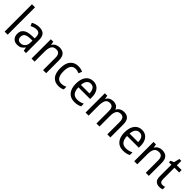

<svg xmlns="http://www.w3.org/2000/svg" viewBox="356 -2261 3771 3771"><g transform="rotate(45 2241.5 -375.0)"><path d="M163 0H78V-760H163Z M501 -546Q590 -546 631.5 -501Q673 -456 673 -364V0H610L595 -75H592Q562 -32 526.5 -11Q491 10 433 10Q364 10 323 -32Q282 -74 282 -149Q282 -229 338.5 -273Q395 -317 509 -321L589 -324V-357Q589 -422 564.5 -449Q540 -476 493 -476Q458 -476 424.5 -465Q391 -454 360 -438L333 -502Q367 -521 410 -533.5Q453 -546 501 -546ZM521 -260Q438 -257 404 -229Q370 -201 370 -149Q370 -103 393.5 -81Q417 -59 456 -59Q514 -59 551.5 -98Q589 -137 589 -213V-263Z M1061 -546Q1146 -546 1189 -500Q1232 -454 1232 -355V0H1147V-345Q1147 -473 1046 -473Q971 -473 941 -424.5Q911 -376 911 -278V0H826V-536H894L906 -463H911Q934 -505 974.5 -525.5Q1015 -546 1061 -546Z M1578 10Q1477 10 1417.5 -57Q1358 -124 1358 -265Q1358 -407 1419.5 -476.5Q1481 -546 1583 -546Q1620 -546 1653.5 -538.5Q1687 -531 1710 -519L1683 -448Q1661 -457 1634 -464Q1607 -471 1584 -471Q1446 -471 1446 -266Q1446 -167 1480 -115.5Q1514 -64 1581 -64Q1616 -64 1646 -72Q1676 -80 1702 -93V-19Q1651 10 1578 10Z M2002 -546Q2065 -546 2110 -515.5Q2155 -485 2178.5 -430.5Q2202 -376 2202 -306V-252H1876Q1880 -63 2028 -63Q2071 -63 2106 -72Q2141 -81 2179 -100V-25Q2142 -7 2105.5 1.5Q2069 10 2022 10Q1911 10 1850 -63Q1789 -136 1789 -264Q1789 -398 1846 -472Q1903 -546 2002 -546ZM2001 -476Q1946 -476 1914.5 -436Q1883 -396 1877 -320H2115Q2115 -387 2087.5 -431.5Q2060 -476 2001 -476Z M2855 -546Q2936 -546 2976 -499.5Q3016 -453 3016 -353V0H2931V-345Q2931 -473 2837 -473Q2770 -473 2741.5 -427.5Q2713 -382 2713 -296V0H2629V-346Q2629 -411 2605.5 -442Q2582 -473 2534 -473Q2463 -473 2437 -421.5Q2411 -370 2411 -279V0H2326V-536H2394L2406 -463H2411Q2432 -505 2470 -525.5Q2508 -546 2553 -546Q2665 -546 2697 -458H2702Q2726 -503 2766 -524.5Q2806 -546 2855 -546Z M3354 -546Q3417 -546 3462 -515.5Q3507 -485 3530.5 -430.5Q3554 -376 3554 -306V-252H3228Q3232 -63 3380 -63Q3423 -63 3458 -72Q3493 -81 3531 -100V-25Q3494 -7 3457.5 1.5Q3421 10 3374 10Q3263 10 3202 -63Q3141 -136 3141 -264Q3141 -398 3198 -472Q3255 -546 3354 -546ZM3353 -476Q3298 -476 3266.5 -436Q3235 -396 3229 -320H3467Q3467 -387 3439.5 -431.5Q3412 -476 3353 -476Z M3913 -546Q3998 -546 4041 -500Q4084 -454 4084 -355V0H3999V-345Q3999 -473 3898 -473Q3823 -473 3793 -424.5Q3763 -376 3763 -278V0H3678V-536H3746L3758 -463H3763Q3786 -505 3826.5 -525.5Q3867 -546 3913 -546Z M4398 -62Q4415 -62 4433 -65Q4451 -68 4464 -73V-6Q4430 10 4379 10Q4320 10 4281 -24.5Q4242 -59 4242 -148V-468H4175V-511L4244 -541L4274 -659H4327V-536H4458V-468H4327V-153Q4327 -62 4398 -62Z"/></g></svg>

Font: Noto Sans Kannada SemiCondensed
Style: Regular
Weight: 400
Width: 4
Designer: Jelle Bosma - Monotype Design Team
Foundry: Monotype Imaging Inc.
Version: Version 2.005; ttfautohint (v1.8.4.7-5d5b)